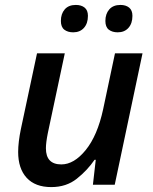

<svg xmlns="http://www.w3.org/2000/svg" viewBox="-20 -760 630 790"><path d="M190.9 9.8Q125 9.8 89.8 -28.3Q54.7 -66.4 54.7 -134.8Q54.7 -154.8 57.6 -179Q60.5 -203.1 65.9 -229L132.3 -540.5H246.6L176.8 -212.4Q168.9 -172.9 168.9 -149.9Q168.9 -83.5 232.4 -83.5Q284.7 -83.5 332.8 -142.8Q380.9 -202.1 404.3 -310.1L453.1 -540.5H566.4L452.1 0H362.3L374 -102.5H369.1Q339.4 -59.1 296.1 -24.7Q252.9 9.8 190.9 9.8ZM464.4 -627Q441.9 -627 427.7 -637.9Q413.6 -648.9 413.6 -673.8Q413.6 -703.1 429.7 -721.4Q445.8 -739.7 475.6 -739.7Q497.6 -739.7 511.2 -728.8Q524.9 -717.8 524.9 -694.8Q524.9 -663.6 508.5 -645.3Q492.2 -627 464.4 -627ZM281.2 -627Q258.8 -627 244.6 -637.9Q230.5 -648.9 230.5 -673.8Q230.5 -703.1 246.3 -721.4Q262.2 -739.7 292 -739.7Q314.5 -739.7 328.1 -728.8Q341.8 -717.8 341.8 -694.8Q341.8 -663.6 325.4 -645.3Q309.1 -627 281.2 -627Z"/></svg>

Font: Open Sans SemiBold
Style: Italic
Weight: 600
Italic angle: -12°
Designer: Monotype Design Team
Foundry: Monotype Imaging Inc.
Version: Version 3.003; ttfautohint (v1.8.4)